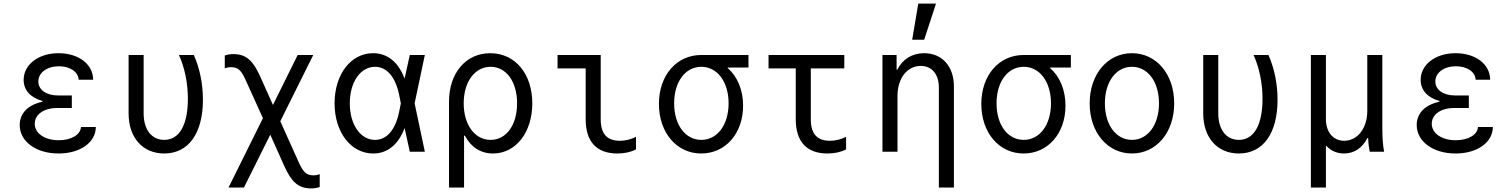

<svg xmlns="http://www.w3.org/2000/svg" viewBox="-20 -847 8440 1072"><path d="M419 -402H500C500 -488 419 -550 307 -550C194 -550 112 -486 112 -401C112 -345 148 -303 217 -283V-279C137 -262 90 -215 90 -149C90 -57 181 10 307 10C428 10 515 -52 515 -138H432C430 -95 378 -64 308 -64C229 -64 174 -103 174 -156C174 -208 225 -244 299 -244H381V-314H304C238 -314 194 -346 194 -392C194 -441 242 -477 309 -477C371 -477 417 -446 419 -402Z M1062 -540H979C1011 -470 1029 -384 1029 -295C1029 -149 981 -66 897 -66C826 -66 782 -124 782 -214V-540H698V-214C698 -78 777 10 897 10C1032 10 1113 -102 1113 -290C1113 -379 1095 -467 1062 -540Z M1256 200H1342L1489 -95L1569 84C1605 161 1640 205 1717 205C1733 205 1748 203 1765 197V125C1754 130 1742 132 1730 132C1687 132 1671 109 1648 59L1545 -170L1729 -540H1642L1504 -261L1431 -424C1395 -501 1360 -545 1283 -545C1267 -545 1252 -543 1235 -537V-465C1246 -470 1258 -472 1270 -472C1313 -472 1329 -449 1352 -399L1448 -187Z M2063 -550C1939 -550 1848 -432 1848 -270C1848 -109 1939 10 2064 10C2143 10 2204 -39 2239 -132L2268 0H2352L2295 -270L2352 -540H2268L2239 -408C2204 -501 2143 -550 2063 -550ZM2208 -220C2187 -121 2139 -66 2074 -66C1992 -66 1933 -152 1933 -270C1933 -388 1992 -474 2074 -474C2139 -474 2187 -419 2208 -320L2218 -270Z M2576 -89C2609 -26 2663 10 2733 10C2860 10 2952 -108 2952 -270C2952 -435 2856 -550 2717 -550C2581 -550 2487 -439 2487 -280V200H2571V-89ZM2569 -270C2569 -390 2631 -474 2719 -474C2807 -474 2867 -391 2867 -270C2867 -149 2807 -66 2719 -66C2631 -66 2569 -150 2569 -270Z M3334 -540H3093V-465H3250V-181C3250 -56 3311 10 3427 10C3467 10 3503 2 3531 -13V-83C3501 -68 3471 -61 3441 -61C3369 -61 3334 -100 3334 -181Z M3896 -66C3806 -66 3744 -150 3744 -270C3744 -390 3806 -474 3896 -474C3985 -474 4048 -390 4048 -270C4048 -150 3985 -66 3896 -66ZM3895 10C4030 10 4129 -101 4129 -257C4129 -345 4097 -420 4043 -467V-470H4159V-540H3895C3759 -540 3659 -428 3659 -267C3659 -106 3758 10 3895 10Z M4507 -181V-465H4694V-540H4271V-465H4423V-181C4423 -56 4484 10 4600 10C4640 10 4676 2 4704 -13V-83C4674 -68 4644 -61 4614 -61C4542 -61 4507 -100 4507 -181Z M4907 0H4991V-312C4991 -410 5045 -479 5121 -479C5183 -479 5222 -432 5222 -358V200H5306V-365C5306 -476 5240 -550 5140 -550C5072 -550 5019 -516 4990 -458H4986V-540H4907ZM5206 -827H5107L5073 -625H5140Z M5696 -66C5606 -66 5544 -150 5544 -270C5544 -390 5606 -474 5696 -474C5785 -474 5848 -390 5848 -270C5848 -150 5785 -66 5696 -66ZM5695 10C5830 10 5929 -101 5929 -257C5929 -345 5897 -420 5843 -467V-470H5959V-540H5695C5559 -540 5459 -428 5459 -267C5459 -106 5558 10 5695 10Z M6300 10C6436 10 6536 -107 6536 -270C6536 -433 6436 -550 6300 -550C6164 -550 6064 -433 6064 -270C6064 -107 6164 10 6300 10ZM6300 -66C6211 -66 6149 -150 6149 -270C6149 -390 6211 -474 6300 -474C6389 -474 6451 -390 6451 -270C6451 -150 6389 -66 6300 -66Z M7062 -540H6979C7011 -470 7029 -384 7029 -295C7029 -149 6981 -66 6897 -66C6826 -66 6782 -124 6782 -214V-540H6698V-214C6698 -78 6777 10 6897 10C7032 10 7113 -102 7113 -290C7113 -379 7095 -467 7062 -540Z M7299 200H7383V-31H7387C7411 -5 7445 10 7484 10C7541 10 7587 -21 7614 -76H7619C7620 -45 7623 -21 7628 0H7708C7701 -36 7698 -79 7698 -130V-540H7614V-228C7614 -132 7560 -61 7485 -61C7424 -61 7383 -109 7383 -182V-540H7299Z M8219 -402H8300C8300 -488 8219 -550 8107 -550C7994 -550 7912 -486 7912 -401C7912 -345 7948 -303 8017 -283V-279C7937 -262 7890 -215 7890 -149C7890 -57 7981 10 8107 10C8228 10 8315 -52 8315 -138H8232C8230 -95 8178 -64 8108 -64C8029 -64 7974 -103 7974 -156C7974 -208 8025 -244 8099 -244H8181V-314H8104C8038 -314 7994 -346 7994 -392C7994 -441 8042 -477 8109 -477C8171 -477 8217 -446 8219 -402Z"/></svg>

Font: CommitMonoNiceRocks
Style: Regular
Weight: 400
Monospace: yes
Designer: Eigil Nikolajsen
Foundry: Eigil Nikolajsen
Version: Version 1.143